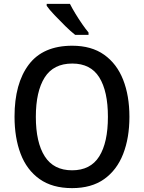

<svg xmlns="http://www.w3.org/2000/svg" viewBox="-20 -961 743 991"><path d="M648 -358Q648 -249 615.5 -166Q583 -83 517.5 -36.5Q452 10 352 10Q250 10 184 -37Q118 -84 86.5 -167Q55 -250 55 -359Q55 -530 128.5 -627.5Q202 -725 353 -725Q452 -725 517.5 -678.5Q583 -632 615.5 -549.5Q648 -467 648 -358ZM165 -358Q165 -226 211 -154Q257 -82 352 -82Q447 -82 492 -153.5Q537 -225 537 -358Q537 -490 492.5 -561.5Q448 -633 353 -633Q256 -633 210.5 -561Q165 -489 165 -358ZM341 -941Q352 -919 369 -891Q386 -863 404 -837Q422 -811 437 -793V-781H368Q346 -798 317 -826.5Q288 -855 261 -883.5Q234 -912 221 -931V-941Z"/></svg>

Font: Noto Sans Lao UI SemCond Med
Style: Regular
Weight: 500
Width: 4
Designer: Monotype Design Team
Foundry: Monotype Imaging Inc.
Version: Version 2.000; ttfautohint (v1.8.4.7-5d5b)